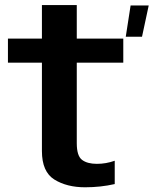

<svg xmlns="http://www.w3.org/2000/svg" viewBox="-20 -748 620 774"><path d="M487 -600H552.5L579.5 -726H506.5ZM323 7Q385.5 7 442.5 -6V-100Q407.5 -87.5 370.5 -87.5Q332 -87.5 310.8 -103.5Q289.5 -119.5 289.5 -170.5V-495.5H477V-592.5H289.5V-727.5H149V-592.5H12V-495.5H149V-139Q149 -55.5 199.2 -24.2Q249.5 7 323 7Z"/></svg>

Font: Anybody UltraCondensed Thin SemiBold
Style: Regular
Weight: 600
Version: Version 1.111